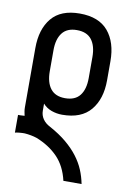

<svg xmlns="http://www.w3.org/2000/svg" viewBox="-82 -760 553 811"><g transform="rotate(10 195.0 -354.0)"><path d="M278 -536V-446C278 -414 271.2 -389.2 257.5 -371.5C243.8 -353.8 222.7 -345 194 -345C166 -345 145.2 -353.8 131.5 -371.5C117.8 -389.2 111 -414 111 -446V-536C111 -568 117.8 -592.8 131.5 -610.5C145.2 -628.2 166 -637 194 -637C222.7 -637 243.8 -628.2 257.5 -610.5C271.2 -592.8 278 -568 278 -536ZM194 -708C140 -708 99.8 -692.2 73.5 -660.5C47.2 -628.8 34 -586 34 -532V-277C34 -271 34.5 -265.2 35.5 -259.5C36.5 -253.8 37.7 -248 39 -242C35.7 -242 32.7 -241.8 30 -241.5C27.3 -241.2 24.3 -241 21 -241H11V-165C15.7 -166.3 21.7 -167.3 29 -168C33.7 -168.7 38.7 -169 44 -169H53C61.7 -168.3 70.5 -167.2 79.5 -165.5C88.5 -163.8 97 -161.7 105 -159C142.3 -144.3 173.2 -124.3 197.5 -99C221.8 -73.7 238.7 -40.7 248 0H326C322 -20.7 316 -40.5 308 -59.5C300 -78.5 289.2 -97 275.5 -115C261.8 -133 245 -150.3 225 -167C205 -183.7 181 -199.7 153 -215C139.7 -221.7 129.3 -230.3 122 -241C114.7 -251.7 111 -263.7 111 -277V-307C121 -295.7 133.3 -287.3 148 -282C162.7 -276.7 178 -274 194 -274C248.7 -274 289.3 -290 316 -322C342.7 -354 356 -396.7 356 -450V-532C356 -586 342.7 -628.8 316 -660.5C289.3 -692.2 248.7 -708 194 -708Z"/></g></svg>

Font: Bebas Neue Regular two
Style: Regular2
Weight: 400
Designer: Ryoichi Tsunekawa & LGV (GE)
Foundry: Free Software Foundation, Inc.
Version: Version 1.003 August 13, 2016